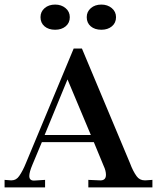

<svg xmlns="http://www.w3.org/2000/svg" viewBox="-40 -819 686 839"><path d="M-20 0V-33L7 -31H11Q31 -31 44 -50Q60 -73 74 -108L282 -607H318L528 -106Q541 -71 557 -49Q570 -31 592 -31H597L626 -33V0H346V-33L393 -31Q423 -28 423 -55Q423 -73 413 -94L370 -198H143L102 -100Q88 -67 88 -50Q88 -29 110 -30L157 -33V0ZM403 -689Q374 -689 356.5 -704Q339 -719 339 -744Q339 -768 357 -783.5Q375 -799 403 -799Q430 -799 448.5 -783.5Q467 -768 467 -744Q467 -719 449 -704Q431 -689 403 -689ZM201 -689Q172 -689 154.5 -704Q137 -719 137 -744Q137 -768 155 -783.5Q173 -799 201 -799Q228 -799 246.5 -783.5Q265 -768 265 -744Q265 -719 247 -704Q229 -689 201 -689ZM155 -229H357L255 -472Z"/></svg>

Font: UnnaMedium
Style: Regular
Weight: 500
Designer: Jorge de Buen Unna
Foundry: Omnibus-Type
Version: Version 2.008;hotconv 1.0.109;makeotfexe 2.5.65596